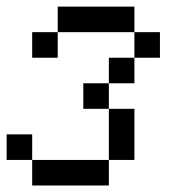

<svg xmlns="http://www.w3.org/2000/svg" viewBox="-20 -943 578 578"><path d="M76.9 -384.6V-461.5H307.7V-384.6ZM0 -461.5V-538.5H76.9V-461.5ZM307.7 -461.5V-615.4H384.6V-461.5ZM230.8 -615.4V-692.3H307.7V-615.4ZM307.7 -692.3V-769.2H384.6V-692.3ZM76.9 -769.2V-846.2H153.8V-769.2ZM384.6 -769.2V-846.2H461.5V-769.2ZM153.8 -846.2V-923.1H384.6V-846.2Z"/></svg>

Font: Mintsoda - Lime Green 13x16
Style: Regular
Weight: 400
Designer: Mintsoda-15
Version: Version 1.0